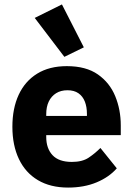

<svg xmlns="http://www.w3.org/2000/svg" viewBox="-20 -836 602 868"><path d="M288 12Q208 12 151.5 -21.5Q95 -55 65.5 -117Q36 -179 36 -263Q36 -346 64.5 -407.5Q93 -469 148 -503Q203 -537 282 -537Q369 -537 422.5 -499.5Q476 -462 501 -401Q526 -340 526 -269V-225H189V-217Q189 -165 217.5 -134.5Q246 -104 305 -104Q352 -104 380.5 -123Q409 -142 434 -167L508 -75Q473 -35 416.5 -11.5Q360 12 288 12ZM285 -428Q255 -428 233.5 -414.5Q212 -401 200.5 -377Q189 -353 189 -320V-312H373V-321Q373 -353 363.5 -377Q354 -401 334.5 -414.5Q315 -428 285 -428ZM271 -579 137 -755 260 -816 359 -622Z"/></svg>

Font: IBM Plex Sans Var
Style: Regular
Weight: 400
Designer: Mike Abbink, Paul van der Laan, Pieter van Rosmalen
Foundry: Bold Monday
Version: Version 3.000